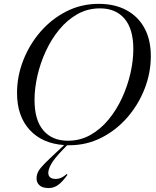

<svg xmlns="http://www.w3.org/2000/svg" viewBox="-20 -745 811 998"><path d="M231 153Q231 185 270 185Q299 185 326.5 159.5L330.5 164Q303 202 281 217.2Q259 232.5 233.5 232.5Q201 232.5 185.5 218.5Q170 204.5 170 182.5Q170 163 179.2 146Q188.5 129 210.8 106.5Q233 84 271 48.5L313.5 9Q199.5 1.5 134 -70.2Q68.5 -142 68.5 -261.5Q68.5 -348.5 100.8 -431.2Q133 -514 190.5 -580.2Q248 -646.5 325.2 -685.8Q402.5 -725 492.5 -725Q576.5 -725 637.2 -692.2Q698 -659.5 731 -598.8Q764 -538 764 -453.5Q764 -366.5 731.8 -283.8Q699.5 -201 642 -134.8Q584.5 -68.5 507.2 -29.2Q430 10 340 10Q334.5 10 329 10L309.5 30Q260 81.5 245.5 108.8Q231 136 231 153ZM159.5 -225.5Q159.5 -120.5 205.5 -67Q251.5 -13.5 333 -13.5Q396.5 -13.5 449.5 -43.2Q502.5 -73 544 -123.2Q585.5 -173.5 614.2 -235.8Q643 -298 658 -363.8Q673 -429.5 673 -489.5Q673 -594.5 627.2 -648Q581.5 -701.5 499.5 -701.5Q436 -701.5 383 -671.8Q330 -642 288.5 -591.8Q247 -541.5 218.2 -479.2Q189.5 -417 174.5 -351.2Q159.5 -285.5 159.5 -225.5Z"/></svg>

Font: Newsreader 72pt
Style: Italic
Weight: 400
Italic angle: -17°
Designer: Hugues Gentile
Foundry: Production Type
Version: Version 1.003; ttfautohint (v1.8.3)